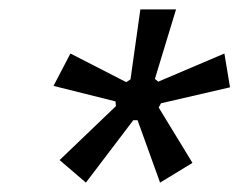

<svg xmlns="http://www.w3.org/2000/svg" viewBox="-20 -767 510 409"><path d="M163 -378 107 -426 227 -541 226 -551 94 -584 130 -653 249 -592 258 -598 279 -747H355L310 -599L317 -593L458 -653L470 -581L323 -547L318 -538L390 -420L321 -378L273 -511H264Z"/></svg>

Font: IBM Plex Sans Condensed Text
Style: Italic
Weight: 450
Width: 3
Italic angle: -11°
Designer: Mike Abbink, Paul van der Laan, Pieter van Rosmalen
Foundry: Bold Monday
Version: Version 1.1